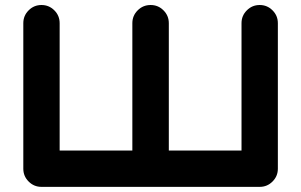

<svg xmlns="http://www.w3.org/2000/svg" viewBox="-20 -728 1174 748"><path d="M991.7 -708.5Q1021 -708.5 1041.7 -687.7Q1062.5 -667 1062.5 -637.7V-70.8Q1062.5 -41.5 1041.7 -20.8Q1021 0 991.7 0H141.6Q112.3 0 91.6 -20.8Q70.8 -41.5 70.8 -70.8V-637.7Q70.8 -667 91.6 -687.7Q112.3 -708.5 141.6 -708.5Q170.9 -708.5 191.7 -687.7Q212.4 -667 212.4 -637.7V-141.6H495.6V-637.7Q495.6 -667 516.4 -687.7Q537.1 -708.5 566.9 -708.5Q596.2 -708.5 616.9 -687.7Q637.7 -667 637.7 -637.7V-141.6H920.9V-637.7Q920.9 -667 941.7 -687.7Q962.4 -708.5 991.7 -708.5Z"/></svg>

Font: Robtronika
Style: Regular
Weight: 400
Designer: GGBot
Version: 1.00